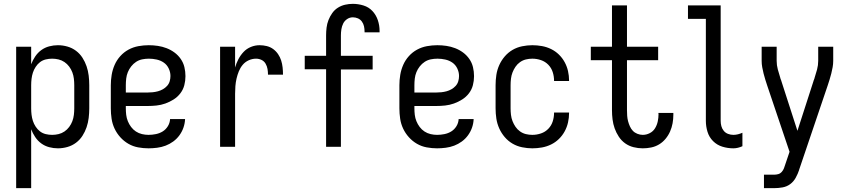

<svg xmlns="http://www.w3.org/2000/svg" viewBox="-20 -763 4415 998"><path d="M64 215V-520H142V-429Q150 -450 163 -469.5Q176 -489 194.5 -502.5Q213 -516 235.5 -522Q258 -528 281 -528Q306 -528 330.5 -521Q355 -514 375 -499Q395 -484 408.5 -463Q422 -442 430 -418.5Q438 -395 441 -370Q444 -345 444 -320V-200Q444 -175 441 -150Q438 -125 430 -101.5Q422 -78 408.5 -57Q395 -36 375 -21Q355 -6 330.5 1Q306 8 281 8Q258 8 235.5 2Q213 -4 194.5 -17.5Q176 -31 163 -50.5Q150 -70 142 -91V215ZM251 -62Q268 -62 284.5 -66Q301 -70 315 -79.5Q329 -89 339.5 -103Q350 -117 356 -133Q362 -149 364 -166Q366 -183 366 -200V-320Q366 -337 364 -354Q362 -371 356 -387Q350 -403 339.5 -417Q329 -431 315 -440.5Q301 -450 284.5 -454Q268 -458 251 -458Q234 -458 217.5 -454Q201 -450 188 -440Q175 -430 165.5 -415.5Q156 -401 151 -385.5Q146 -370 144 -353.5Q142 -337 142 -320V-200Q142 -183 144 -166.5Q146 -150 151 -134.5Q156 -119 165.5 -104.5Q175 -90 188 -80Q201 -70 217.5 -66Q234 -62 251 -62Z M752 8Q725 8 698 3Q671 -2 647.5 -15.5Q624 -29 605.5 -49.5Q587 -70 575.5 -94.5Q564 -119 560 -146Q556 -173 556 -200V-320Q556 -347 560.5 -374Q565 -401 576 -426Q587 -451 605.5 -471.5Q624 -492 648 -505Q672 -518 699 -523Q726 -528 753 -528Q777 -528 800.5 -524.5Q824 -521 846 -512.5Q868 -504 887 -490Q906 -476 919.5 -456.5Q933 -437 938.5 -414Q944 -391 944 -367Q944 -343 938 -320Q932 -297 917.5 -278Q903 -259 882.5 -246Q862 -233 839.5 -225Q817 -217 793.5 -214.5Q770 -212 746 -212H634V-200Q634 -183 636 -166Q638 -149 644.5 -133Q651 -117 661.5 -103Q672 -89 686.5 -79.5Q701 -70 718 -66Q735 -62 752 -62Q771 -62 790.5 -66Q810 -70 826 -80Q842 -90 852.5 -107Q863 -124 864 -144H942Q941 -121 933.5 -99.5Q926 -78 912.5 -59.5Q899 -41 880.5 -27.5Q862 -14 841 -6Q820 2 797 5Q774 8 752 8ZM746 -282Q760 -282 774 -283.5Q788 -285 801 -288.5Q814 -292 826.5 -299Q839 -306 848.5 -316.5Q858 -327 862 -340.5Q866 -354 866 -368Q866 -388 857 -407Q848 -426 831.5 -437.5Q815 -449 794.5 -453.5Q774 -458 754 -458Q736 -458 719 -454.5Q702 -451 687.5 -441.5Q673 -432 662 -418Q651 -404 644.5 -388Q638 -372 636 -354.5Q634 -337 634 -320V-282Z M1124 0V-520H1202V-412Q1208 -434 1219 -455Q1230 -476 1246 -493Q1262 -510 1284 -519Q1306 -528 1329 -528Q1348 -528 1366.5 -523.5Q1385 -519 1400 -508Q1415 -497 1425.5 -481.5Q1436 -466 1441.5 -448.5Q1447 -431 1449 -412.5Q1451 -394 1451 -375H1373Q1373 -390 1370.5 -404.5Q1368 -419 1360.5 -432Q1353 -445 1339.5 -451.5Q1326 -458 1311 -458Q1291 -458 1272.5 -449.5Q1254 -441 1241.5 -426Q1229 -411 1221.5 -392.5Q1214 -374 1209.5 -354.5Q1205 -335 1203.5 -315Q1202 -295 1202 -276V0Z M1675 0V-403H1564V-473H1675V-579Q1675 -599 1677.5 -619.5Q1680 -640 1687.5 -659Q1695 -678 1707 -695Q1719 -712 1736.5 -723Q1754 -734 1774 -738.5Q1794 -743 1814 -743Q1842 -743 1869.5 -734.5Q1897 -726 1916 -705.5Q1935 -685 1944 -658Q1953 -631 1953 -603Q1953 -601 1953 -599Q1953 -597 1953 -595H1875Q1875 -596 1875 -597Q1875 -598 1875 -599Q1875 -613 1872 -626.5Q1869 -640 1861 -651Q1853 -662 1840.5 -667.5Q1828 -673 1814 -673Q1798 -673 1784.5 -664Q1771 -655 1764 -641Q1757 -627 1754.5 -611Q1752 -595 1752 -579V-473H1917V-402H1752V0Z M2252 8Q2225 8 2198 3Q2171 -2 2147.5 -15.5Q2124 -29 2105.5 -49.5Q2087 -70 2075.5 -94.5Q2064 -119 2060 -146Q2056 -173 2056 -200V-320Q2056 -347 2060.5 -374Q2065 -401 2076 -426Q2087 -451 2105.5 -471.5Q2124 -492 2148 -505Q2172 -518 2199 -523Q2226 -528 2253 -528Q2277 -528 2300.5 -524.5Q2324 -521 2346 -512.5Q2368 -504 2387 -490Q2406 -476 2419.5 -456.5Q2433 -437 2438.5 -414Q2444 -391 2444 -367Q2444 -343 2438 -320Q2432 -297 2417.5 -278Q2403 -259 2382.5 -246Q2362 -233 2339.5 -225Q2317 -217 2293.5 -214.5Q2270 -212 2246 -212H2134V-200Q2134 -183 2136 -166Q2138 -149 2144.5 -133Q2151 -117 2161.5 -103Q2172 -89 2186.5 -79.5Q2201 -70 2218 -66Q2235 -62 2252 -62Q2271 -62 2290.5 -66Q2310 -70 2326 -80Q2342 -90 2352.5 -107Q2363 -124 2364 -144H2442Q2441 -121 2433.5 -99.5Q2426 -78 2412.5 -59.5Q2399 -41 2380.5 -27.5Q2362 -14 2341 -6Q2320 2 2297 5Q2274 8 2252 8ZM2246 -282Q2260 -282 2274 -283.5Q2288 -285 2301 -288.5Q2314 -292 2326.5 -299Q2339 -306 2348.5 -316.5Q2358 -327 2362 -340.5Q2366 -354 2366 -368Q2366 -388 2357 -407Q2348 -426 2331.5 -437.5Q2315 -449 2294.5 -453.5Q2274 -458 2254 -458Q2236 -458 2219 -454.5Q2202 -451 2187.5 -441.5Q2173 -432 2162 -418Q2151 -404 2144.5 -388Q2138 -372 2136 -354.5Q2134 -337 2134 -320V-282Z M2747 8Q2721 8 2694 2.5Q2667 -3 2644 -16.5Q2621 -30 2603.5 -50.5Q2586 -71 2575 -95.5Q2564 -120 2560 -146.5Q2556 -173 2556 -200V-320Q2556 -347 2560 -373.5Q2564 -400 2575 -424.5Q2586 -449 2603.5 -469.5Q2621 -490 2644 -503.5Q2667 -517 2694 -522.5Q2721 -528 2747 -528Q2772 -528 2797 -523.5Q2822 -519 2844.5 -508Q2867 -497 2885 -479.5Q2903 -462 2915 -440Q2927 -418 2932.5 -393.5Q2938 -369 2938 -344Q2938 -344 2938 -343.5Q2938 -343 2938 -342H2860Q2860 -342 2860 -342.5Q2860 -343 2860 -343Q2860 -366 2853 -388Q2846 -410 2830 -426.5Q2814 -443 2792 -450.5Q2770 -458 2747 -458Q2730 -458 2713.5 -454Q2697 -450 2683 -440Q2669 -430 2659.5 -416Q2650 -402 2644 -386.5Q2638 -371 2636 -354Q2634 -337 2634 -320V-200Q2634 -183 2636 -166Q2638 -149 2644 -133.5Q2650 -118 2659.5 -104Q2669 -90 2683 -80Q2697 -70 2713.5 -66Q2730 -62 2747 -62Q2770 -62 2792 -69.5Q2814 -77 2830 -93.5Q2846 -110 2853 -132Q2860 -154 2860 -177Q2860 -177 2860 -177.5Q2860 -178 2860 -178H2938Q2938 -177 2938 -176.5Q2938 -176 2938 -176Q2938 -151 2932.5 -126.5Q2927 -102 2915 -80Q2903 -58 2885 -40.5Q2867 -23 2844.5 -12Q2822 -1 2797 3.5Q2772 8 2747 8Z M3321 8Q3297 8 3273 2Q3249 -4 3229.5 -18Q3210 -32 3196.5 -52.5Q3183 -73 3175 -95.5Q3167 -118 3164 -142Q3161 -166 3161 -190V-450H3051V-520H3161V-735H3239V-520H3401V-450H3239V-190Q3239 -176 3240 -161.5Q3241 -147 3244.5 -133.5Q3248 -120 3254 -106.5Q3260 -93 3269.5 -83Q3279 -73 3293 -67.5Q3307 -62 3321 -62Q3340 -62 3357.5 -71Q3375 -80 3385 -96.5Q3395 -113 3399 -132Q3403 -151 3403 -170Q3403 -171 3402.5 -173Q3402 -175 3402 -176H3480Q3480 -174 3480 -171.5Q3480 -169 3480 -166Q3480 -144 3476 -122Q3472 -100 3463 -79.5Q3454 -59 3439.5 -41.5Q3425 -24 3406 -12.5Q3387 -1 3365 3.5Q3343 8 3321 8Z M3792 8Q3763 8 3735 -0.5Q3707 -9 3686.5 -29.5Q3666 -50 3657.5 -78Q3649 -106 3649 -135V-665H3556V-735H3726V-135Q3726 -121 3729.5 -107.5Q3733 -94 3742 -83Q3751 -72 3764.5 -67Q3778 -62 3792 -62Q3804 -62 3816 -65Q3828 -68 3839 -73V-3Q3828 2 3816 5Q3804 8 3792 8Z M3951 215V145H4004Q4015 145 4025.5 142Q4036 139 4043.5 130.5Q4051 122 4055 111.5Q4059 101 4062 91L4084 26L3968 -318Q3963 -333 3958 -349Q3953 -365 3949 -381Q3945 -397 3942 -413.5Q3939 -430 3939 -447V-520H4017V-447Q4017 -424 4023 -402Q4029 -380 4036 -358Q4036 -358 4036 -358Q4036 -358 4036 -358Q4036 -358 4036 -357.5Q4036 -357 4036 -357Q4037 -355 4037.5 -353Q4038 -351 4039 -349V-348Q4040 -346 4041 -344Q4042 -342 4042 -340L4125 -83L4208 -340Q4208 -342 4209 -344Q4210 -346 4211 -348Q4211 -348 4211 -348Q4211 -348 4211 -348Q4211 -348 4211 -348Q4211 -348 4211 -348Q4211 -348 4211 -348Q4211 -348 4211 -349Q4212 -351 4212.5 -353Q4213 -355 4214 -357V-358Q4221 -379 4227 -401.5Q4233 -424 4233 -447V-520H4311V-447Q4311 -430 4308 -413.5Q4305 -397 4301 -381Q4297 -365 4292 -349Q4287 -333 4282 -318L4136 113Q4135 115 4134.5 116.5Q4134 118 4134 120Q4127 141 4116 161Q4105 181 4087.5 194Q4070 207 4048 211Q4026 215 4004 215Z"/></svg>

Font: Iosevka Julsh Curly
Style: Regular
Weight: 400
Designer: Belleve Invis
Foundry: Belleve Invis
Version: Version 15.0.2; ttfautohint (v1.8.4)